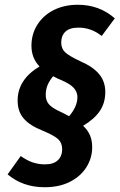

<svg xmlns="http://www.w3.org/2000/svg" viewBox="-20 -706 505 806"><path d="M422 -320Q422 -274 399 -240Q376 -206 329 -178Q349 -159 358 -137.5Q367 -116 367 -88Q367 -43 343 -4.5Q319 34 274 57Q229 80 167 80Q76 80 12 26L67 -51Q92 -33 116.5 -24.5Q141 -16 169 -16Q205 -16 223 -33.5Q241 -51 241 -79Q241 -106 224.5 -121.5Q208 -137 158 -158Q105 -179 79.5 -208.5Q54 -238 54 -284Q54 -372 146 -427Q112 -462 112 -514Q112 -563 137 -602.5Q162 -642 206 -664Q250 -686 307 -686Q397 -686 462 -629L407 -555Q363 -590 310 -590Q272 -590 254.5 -573Q237 -556 237 -528Q237 -502 253.5 -486.5Q270 -471 319 -448Q370 -426 396 -395Q422 -364 422 -320ZM270 -218Q305 -259 305 -298Q305 -319 290.5 -336Q276 -353 239 -369Q223 -375 203 -386Q186 -365 179 -347Q172 -329 172 -307Q172 -285 184 -270Q196 -255 223 -242Q251 -229 270 -218Z"/></svg>

Font: Fira Sans Extra Condensed SemiBold
Style: Italic
Weight: 600
Width: 3
Italic angle: -8°
Designer: Carrois Corporate & Edenspiekermann AG
Foundry: Carrois Corporate GbR & Edenspiekermann AG
Version: Version 4.203